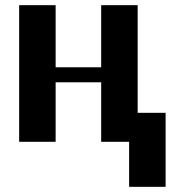

<svg xmlns="http://www.w3.org/2000/svg" viewBox="-20 -548 660 742"><path d="M54 0H195V-230H371V0H512V-528H371V-288H195V-528H54ZM479 -112V174H620V-112Z"/></svg>

Font: Aerodynamic
Style: Regular
Weight: 500
Designer: Google
Version: Version 2.000980; 2014